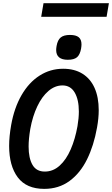

<svg xmlns="http://www.w3.org/2000/svg" viewBox="-20 -1164 700 1198"><path d="M37 -253.5Q37 -312 49.5 -383Q68.5 -490.5 114.2 -570Q160 -649.5 226.8 -692.2Q293.5 -735 374 -735Q444.5 -735 494.2 -704.2Q544 -673.5 570 -615.5Q596 -557.5 596 -476.5Q596 -426.5 585.5 -368.5Q565.5 -255.5 523 -169.5Q480.5 -83.5 413.5 -34.5Q346.5 14.5 256 14.5Q145 14.5 91 -57.2Q37 -129 37 -253.5ZM463.5 -377Q472 -427 472 -468Q472 -542.5 446 -586.8Q420 -631 370 -631Q323 -631 282.5 -596.5Q242 -562 212.8 -500.5Q183.5 -439 169 -359.5Q158.5 -296.5 158.5 -250Q158.5 -177 182.8 -135.2Q207 -93.5 259.5 -93.5Q311.5 -93.5 352.5 -130.8Q393.5 -168 421.2 -232Q449 -296 463.5 -377ZM330.5 -852Q330.5 -862 333 -877Q339.5 -914.5 358.8 -930.2Q378 -946 416.5 -946Q453.5 -946 471 -931.8Q488.5 -917.5 488.5 -887Q488.5 -877 486 -861Q479 -822.5 460.5 -806.8Q442 -791 403 -791Q330.5 -791 330.5 -852ZM251.5 -1144H659.5L645 -1059H237Z"/></svg>

Font: JuliaMono SemiBoldItalic
Style: Regular
Weight: 600
Italic angle: -9°
Monospace: yes
Designer: cormullion
Foundry: corm
Version: Version 0.049; ttfautohint (v1.8.4)